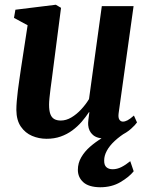

<svg xmlns="http://www.w3.org/2000/svg" viewBox="-20 -575 628 810"><path d="M176.5 10.5Q144 10.5 115.2 -1.8Q86.5 -14 68 -40.8Q49.5 -67.5 49 -111Q49 -128 50.8 -149.2Q52.5 -170.5 55.5 -194Q58.5 -217.5 62 -241.2Q65.5 -265 68.5 -286L96.5 -468.5L39 -499.5L45 -534L215.5 -555L237.5 -542L204.5 -287Q202 -266.5 199 -244.2Q196 -222 193.2 -201Q190.5 -180 188.8 -162.5Q187 -145 187 -133.5Q187 -109 192.2 -94.2Q197.5 -79.5 208.5 -73Q219.5 -66.5 236.5 -66.5Q259 -66.5 281 -79.5Q303 -92.5 322.2 -113.2Q341.5 -134 355.5 -157L409.5 -549H543.5L480.5 -97.5Q478 -79 483.5 -70.5Q489 -62 498.5 -62Q507.5 -62 518 -67.5Q528.5 -73 545 -87.5L558 -58.5Q551 -48 533 -31.8Q515 -15.5 488 -2.8Q461 10 427 10Q390 10 372 -5.8Q354 -21.5 352 -47.5Q351.5 -50.5 351.8 -56.8Q352 -63 353 -70.8Q354 -78.5 355 -86.5Q356 -94.5 357 -101.5L355.5 -102Q342 -81.5 324.5 -61.2Q307 -41 285 -24.8Q263 -8.5 236 1Q209 10.5 176.5 10.5ZM402.5 215Q354.5 214.5 331.5 193.8Q308.5 173 308.5 141.5Q308.5 113 322.8 88.5Q337 64 360.2 43.8Q383.5 23.5 411 7Q438.5 -9.5 464.5 -22.5L488 -33.5L518.5 -21Q486 -1 464 19.5Q442 40 430.8 60.8Q419.5 81.5 419.5 101.5Q419 121.5 428.8 130.2Q438.5 139 455 139Q474 139 492.2 129.8Q510.5 120.5 529.5 105L544 147.5Q525 171.5 488.2 193.2Q451.5 215 402.5 215Z"/></svg>

Font: Merriweather 48pt
Style: Bold Italic
Weight: 700
Italic angle: -7.8°
Version: Version 2.101